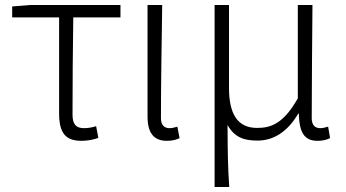

<svg xmlns="http://www.w3.org/2000/svg" viewBox="-20 -554 1391 773"><path d="M308 13C335 13 361 7 376 1L367 -46C352 -41 335 -38 318 -38C286 -38 272 -54 272 -92C272 -219 273 -350 275 -484H465V-534H103L29 -528V-484H218V-98C218 -22 241 13 308 13Z M652 13C675 13 691 8 703 2L694 -44C681 -40 672 -38 662 -38C642 -38 628 -50 628 -78C628 -225 631 -379 633 -534H574V-85C574 -19 599 13 652 13Z M844 199H903C897 111 897 66 896 -51C925 1 965 12 1017 12C1080 12 1137 -22 1181 -97H1183C1185 -20 1205 13 1259 13C1281 13 1297 8 1309 2L1301 -44C1287 -40 1279 -38 1269 -38C1249 -38 1235 -50 1235 -78C1235 -225 1237 -379 1238 -534H1179V-158C1120 -54 1069 -39 1015 -39C935 -39 902 -97 902 -200V-534H844Z"/></svg>

Font: Noto Sans HK Light
Style: Regular
Weight: 300
Designer: Ryoko NISHIZUKA 西塚涼子 (kana, bopomofo & ideographs); Paul D. Hunt (Latin, Greek & Cyrillic); Sandoll Communications 산돌커뮤니
Foundry: Adobe
Version: Version 2.004;hotconv 1.0.118;makeotfexe 2.5.65603